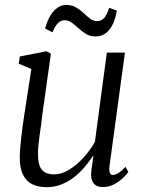

<svg xmlns="http://www.w3.org/2000/svg" viewBox="-20 -766 598 796"><path d="M173.5 10Q139.5 10 114.5 -1.8Q89.5 -13.5 75.8 -40.8Q62 -68 62 -114Q62 -130 63.8 -152.5Q65.5 -175 68.5 -200.5Q71.5 -226 74.8 -250Q78 -274 81 -292L110 -480L57.5 -502L62.5 -532L173 -553.5L191 -543.5L155 -287Q153 -267 150 -245.8Q147 -224.5 144 -203.5Q141 -182.5 139.2 -162.8Q137.5 -143 137.5 -126Q137.5 -93 145.8 -75Q154 -57 169.2 -50Q184.5 -43 205.5 -43Q234.5 -43 265.5 -61.8Q296.5 -80.5 325 -111.2Q353.5 -142 373.5 -178L423 -548H498L434 -77.5Q431.5 -59.5 435.2 -50Q439 -40.5 447.5 -40.5Q457.5 -40.5 470.5 -48.5Q483.5 -56.5 500.5 -74L512 -53Q507 -45 491.8 -30Q476.5 -15 454.5 -2.8Q432.5 9.5 406.5 9.5Q378 9.5 366.2 -8.8Q354.5 -27 358.5 -54Q358.5 -56 359.2 -63.5Q360 -71 361.8 -81.2Q363.5 -91.5 364.8 -101.8Q366 -112 367 -119.5L366 -120.5Q349 -94.5 328.8 -71Q308.5 -47.5 284.2 -29.2Q260 -11 232.2 -0.5Q204.5 10 173.5 10ZM167 -648Q176 -680.5 189.2 -702Q202.5 -723.5 219.2 -734.5Q236 -745.5 254.5 -745.5Q278.5 -745.5 295.5 -735.2Q312.5 -725 326.2 -712Q340 -699 353.5 -688.8Q367 -678.5 383 -678.5Q399 -678.5 411 -690.5Q423 -702.5 432.5 -733.5L464.5 -722Q457.5 -683.5 444.8 -660Q432 -636.5 414.8 -625.8Q397.5 -615 375.5 -615Q353.5 -615 336.8 -625.2Q320 -635.5 305.8 -648.5Q291.5 -661.5 277.8 -671.8Q264 -682 248.5 -682Q232.5 -682 220.8 -670.8Q209 -659.5 197.5 -632Z"/></svg>

Font: Merriweather 48pt Light
Style: Italic
Weight: 300
Italic angle: -7.8°
Version: Version 2.101